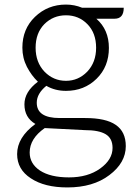

<svg xmlns="http://www.w3.org/2000/svg" viewBox="-20 -567 583 841"><path d="M275 254Q175 254 115 214Q55 175 55 108Q55 35 135 -24Q87 -52 87 -110Q87 -165 146 -209Q118 -236 98 -274Q78 -313 78 -358Q78 -440 133 -493Q189 -547 269 -547Q306 -547 340 -533H522Q522 -485 482 -485H402Q457 -437 457 -357Q457 -275 403 -222Q349 -169 269 -169Q221 -169 183 -191Q141 -157 141 -117Q141 -50 241 -50H353Q444 -50 487 -20Q531 10 531 73Q531 146 459 200Q388 254 275 254ZM269 -213Q323 -213 362 -253Q401 -294 401 -358Q401 -422 363 -461Q325 -500 269 -500Q213 -500 174 -461Q136 -422 136 -358Q136 -294 175 -253Q214 -213 269 -213ZM282 210Q365 210 419 171Q473 132 473 81Q473 39 443 21Q413 3 352 3L176 -6Q110 40 110 101Q110 150 155 180Q201 210 282 210Z"/></svg>

Font: Swei Half Moon CJK SC
Style: Light
Weight: 300
Version: Version 2.071